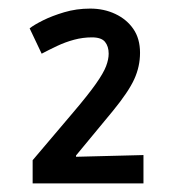

<svg xmlns="http://www.w3.org/2000/svg" viewBox="-20 -725 416 447"><path d="M56 -298V-352L151 -464Q185 -504 203 -529.5Q221 -555 227 -571Q233 -587 233 -600Q233 -617 224.5 -627.5Q216 -638 194 -638Q173 -638 152.5 -632.5Q132 -627 113 -618Q94 -609 77 -600L49 -659Q59 -667 80 -677.5Q101 -688 129.5 -696.5Q158 -705 190 -705Q222 -705 248.5 -692.5Q275 -680 290.5 -657.5Q306 -635 306 -602Q306 -570 292.5 -540.5Q279 -511 243 -467L157 -363V-360L314 -364V-298Z"/></svg>

Font: Ruda Medium
Style: Regular
Weight: 500
Version: Version 2.001